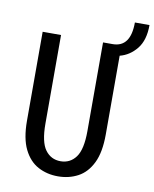

<svg xmlns="http://www.w3.org/2000/svg" viewBox="-91 -897 785 977"><g transform="rotate(10 301.0 -408.5)"><path d="M275.5 11Q218.5 11 172.5 -13.8Q126.5 -38.5 99.2 -93.8Q72 -149 72 -241V-700H167V-242Q167 -147 196.5 -107Q226 -67 275.5 -67Q325 -67 354.5 -107Q384 -147 384 -242V-700H433.5Q526 -700 526 -828H601.5Q601.5 -749.5 565.8 -705.2Q530 -661 479 -648V-241Q479 -149 452 -93.8Q425 -38.5 378.8 -13.8Q332.5 11 275.5 11Z"/></g></svg>

Font: Trispace SemiCondensed
Style: Regular
Weight: 400
Width: 4
Designer: Tyler Finck
Foundry: Etcetera Type Company
Version: Version 1.210; ttfautohint (v1.8.3)